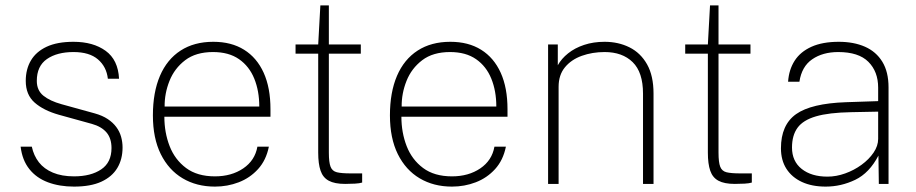

<svg xmlns="http://www.w3.org/2000/svg" viewBox="-20 -682 3395 712"><path d="M254.5 10Q200.5 10 157.8 -6Q115 -22 88.8 -55Q62.5 -88 56.5 -138H98Q105 -105 124.2 -80.2Q143.5 -55.5 176.2 -41.8Q209 -28 254.5 -28Q317 -28 355.2 -53.8Q393.5 -79.5 393.5 -133Q393.5 -169 375 -190.8Q356.5 -212.5 321 -222.5L198 -256.5Q141.5 -272.5 108.5 -301.5Q75.5 -330.5 75.5 -382Q75.5 -425.5 94.8 -458Q114 -490.5 153.2 -508.8Q192.5 -527 252.5 -527Q325.5 -527 371.8 -493.5Q418 -460 421.5 -390H380Q375 -434.5 343.2 -461.8Q311.5 -489 252.5 -489Q191.5 -489 154 -463Q116.5 -437 116.5 -382Q116.5 -347 140.8 -327.2Q165 -307.5 208.5 -295.5L331.5 -261.5Q360 -253.5 379.5 -240.5Q399 -227.5 411.2 -211Q423.5 -194.5 429 -175Q434.5 -155.5 434.5 -135Q434.5 -91.5 415 -59Q395.5 -26.5 355.8 -8.2Q316 10 254.5 10Z M589.5 -249Q589.5 -190.5 609 -140.2Q628.5 -90 670 -59Q711.5 -28 777 -28Q838.5 -28 882 -57.5Q925.5 -87 934.5 -138H977Q967 -88 937 -55Q907 -22 865.2 -6Q823.5 10 777 10Q709 10 657.2 -20.8Q605.5 -51.5 576.2 -110.5Q547 -169.5 547 -254Q547 -339.5 573.2 -400.8Q599.5 -462 649.8 -494.5Q700 -527 771 -527Q838 -527 885.2 -497.5Q932.5 -468 957.8 -412.2Q983 -356.5 983 -277V-249ZM590.5 -287H941.5Q941.5 -344.5 923 -390.2Q904.5 -436 866.5 -462.5Q828.5 -489 770 -489Q706.5 -489 666.8 -458.8Q627 -428.5 608.5 -382Q590 -335.5 590.5 -287Z M1318 -483H1199.5V-116Q1199.5 -80 1205.8 -63.8Q1212 -47.5 1229.2 -43.2Q1246.5 -39 1279 -39H1323V-5Q1313.5 -2 1296.2 -1Q1279 0 1260 0Q1221 0 1199.2 -11.8Q1177.5 -23.5 1168.8 -49Q1160 -74.5 1160 -116V-483H1076V-517H1160L1168 -662H1199.5V-517H1318Z M1468.5 -249Q1468.5 -190.5 1488 -140.2Q1507.5 -90 1549 -59Q1590.5 -28 1656 -28Q1717.5 -28 1761 -57.5Q1804.5 -87 1813.5 -138H1856Q1846 -88 1816 -55Q1786 -22 1744.2 -6Q1702.5 10 1656 10Q1588 10 1536.2 -20.8Q1484.5 -51.5 1455.2 -110.5Q1426 -169.5 1426 -254Q1426 -339.5 1452.2 -400.8Q1478.5 -462 1528.8 -494.5Q1579 -527 1650 -527Q1717 -527 1764.2 -497.5Q1811.5 -468 1836.8 -412.2Q1862 -356.5 1862 -277V-249ZM1469.5 -287H1820.5Q1820.5 -344.5 1802 -390.2Q1783.5 -436 1745.5 -462.5Q1707.5 -489 1649 -489Q1585.5 -489 1545.8 -458.8Q1506 -428.5 1487.5 -382Q1469 -335.5 1469.5 -287Z M2012.5 0V-517H2048.5V-440Q2062 -464.5 2086.8 -484.2Q2111.5 -504 2146 -515.5Q2180.5 -527 2222 -527Q2273 -527 2314.2 -506.5Q2355.5 -486 2379.5 -443.5Q2403.5 -401 2403.5 -335V0H2364.5V-335Q2364.5 -414 2326.2 -451.5Q2288 -489 2222 -489Q2176.5 -489 2137.5 -475Q2098.5 -461 2075 -432.5Q2051.5 -404 2051.5 -360V0Z M2763 -483H2644.5V-116Q2644.5 -80 2650.8 -63.8Q2657 -47.5 2674.2 -43.2Q2691.5 -39 2724 -39H2768V-5Q2758.5 -2 2741.2 -1Q2724 0 2705 0Q2666 0 2644.2 -11.8Q2622.5 -23.5 2613.8 -49Q2605 -74.5 2605 -116V-483H2521V-517H2605L2613 -662H2644.5V-517H2763Z M3042 10Q2991 10 2953.8 -7.2Q2916.5 -24.5 2896.2 -56.2Q2876 -88 2876 -132Q2876 -219 2932.2 -258.8Q2988.5 -298.5 3117 -303L3236.5 -307V-357Q3236.5 -416.5 3200.2 -452.8Q3164 -489 3088.5 -489Q3031 -489 2992 -462.2Q2953 -435.5 2944.5 -379H2902.5Q2905.5 -423.5 2926.8 -456.8Q2948 -490 2989 -508.5Q3030 -527 3090.5 -527Q3146 -527 3187.5 -508.8Q3229 -490.5 3252 -453Q3275 -415.5 3275 -358V0H3239L3237.5 -105Q3204 -40.5 3151.5 -15.2Q3099 10 3042 10ZM3048.5 -27Q3081 -27 3114 -38.8Q3147 -50.5 3174.8 -70.8Q3202.5 -91 3219.5 -116Q3236.5 -141 3236.5 -167V-268L3136 -266Q3053.5 -264.5 3005.8 -250.5Q2958 -236.5 2937.5 -208.2Q2917 -180 2917 -135Q2917 -84 2953 -55.5Q2989 -27 3048.5 -27Z"/></svg>

Font: Public Sans Thin
Style: Regular
Weight: 100
Designer: The Public Sans project authors (U.S. Web Design System). Libre Franklin designed by Pablo Impallari and Rodrigo Fuenzal
Version: Version 1.008